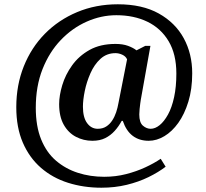

<svg xmlns="http://www.w3.org/2000/svg" viewBox="-20 -734 961 896"><path d="M453 142Q370 142 297.5 119Q225 96 171 49Q117 2 86.5 -68.5Q56 -139 56 -234Q56 -337 91 -424.5Q126 -512 189.5 -576.5Q253 -641 340 -677.5Q427 -714 530 -714Q644 -714 721 -671Q798 -628 837.5 -555.5Q877 -483 877 -392Q877 -318 859 -259.5Q841 -201 812 -160.5Q783 -120 747 -98.5Q711 -77 674 -77Q630 -77 599.5 -100Q569 -123 553 -170H548Q534 -144 515 -123Q496 -102 471 -89.5Q446 -77 411 -77Q370 -77 334.5 -95.5Q299 -114 277.5 -152Q256 -190 256 -248Q256 -288 270.5 -336.5Q285 -385 316.5 -429Q348 -473 398 -501Q448 -529 519 -529Q553 -529 577.5 -520Q602 -511 617 -499L658 -520H682L637 -268Q636 -263 634.5 -251Q633 -239 631.5 -225Q630 -211 630 -200Q630 -162 647 -147.5Q664 -133 683 -133Q704 -133 725 -150Q746 -167 764 -199.5Q782 -232 792.5 -280.5Q803 -329 803 -391Q803 -481 767 -541.5Q731 -602 668 -632.5Q605 -663 523 -663Q452 -663 384.5 -633Q317 -603 263.5 -547Q210 -491 178.5 -411.5Q147 -332 147 -231Q147 -145 172 -83.5Q197 -22 241.5 16Q286 54 343.5 72.5Q401 91 466 91Q520 91 568.5 78.5Q617 66 658 47Q699 28 730 7L753 44Q719 70 673 92.5Q627 115 571.5 128.5Q516 142 453 142ZM436 -133Q459 -133 475.5 -143.5Q492 -154 503.5 -171.5Q515 -189 522 -210Q529 -231 533 -254L573 -457Q567 -471 551 -478.5Q535 -486 519 -486Q478 -486 449 -459.5Q420 -433 402 -392Q384 -351 375.5 -309Q367 -267 367 -236Q367 -186 386.5 -159.5Q406 -133 436 -133Z"/></svg>

Font: Noto Serif Kannada SemiBold
Style: Regular
Weight: 600
Version: Version 2.003